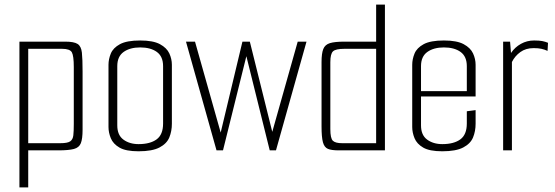

<svg xmlns="http://www.w3.org/2000/svg" viewBox="-20 -650 2400 830"><path d="M64 -470H262Q300 -470 315.5 -460Q331 -450 334 -422.5Q337 -395 337 -341V-89Q337 -50 329.5 -31Q322 -12 299.5 -6Q277 0 232 0H102V160H64ZM102 -439V-31H241Q272 -31 283.5 -39Q295 -47 297 -65Q299 -83 299 -114V-360Q299 -409 290.5 -424Q282 -439 248 -439Z M579 4Q524 4 496.5 -12Q469 -28 459 -52.5Q449 -77 449 -101V-370Q449 -394 459 -418.5Q469 -443 498.5 -459Q528 -475 586 -475Q642 -475 671.5 -459Q701 -443 712 -419Q723 -395 723 -370V-115Q723 -83 712 -56Q701 -29 669.5 -12.5Q638 4 579 4ZM579 -27Q629 -27 657 -47.5Q685 -68 685 -116V-364Q685 -406 658 -425.5Q631 -445 586 -445Q542 -445 514.5 -425.5Q487 -406 487 -364V-108Q487 -66 513.5 -46.5Q540 -27 579 -27Z M784 -470H823L934 -77L1028 -470H1060L1157 -80L1267 -470H1305L1173 0H1146L1045 -407L944 0H916Z M1444 0Q1413 0 1397.5 -6.5Q1382 -13 1376 -35Q1370 -57 1370 -104V-382Q1370 -419 1377.5 -438Q1385 -457 1406 -463.5Q1427 -470 1469 -470H1606V-630H1644V0ZM1606 -31V-439H1469Q1431 -439 1419.5 -428Q1408 -417 1408 -381V-92Q1408 -52 1419 -41.5Q1430 -31 1459 -31Z M1892 4Q1837 4 1809.5 -12Q1782 -28 1772 -52.5Q1762 -77 1762 -101V-370Q1762 -394 1772 -418.5Q1782 -443 1811.5 -459Q1841 -475 1899 -475Q1955 -475 1984.5 -459Q2014 -443 2025 -419Q2036 -395 2036 -370V-233H1800V-108Q1800 -66 1826.5 -46.5Q1853 -27 1892 -27Q1942 -27 1970 -47.5Q1998 -68 1998 -116V-169L2036 -174V-115Q2036 -83 2025 -56Q2014 -29 1982.5 -12.5Q1951 4 1892 4ZM1800 -364V-256H1998V-364Q1998 -406 1971 -425.5Q1944 -445 1899 -445Q1855 -445 1827.5 -425.5Q1800 -406 1800 -364Z M2155 0V-470H2185L2189 -421Q2206 -446 2232 -460.5Q2258 -475 2289 -475Q2311 -475 2324 -472.5Q2337 -470 2349 -465L2347 -430Q2334 -436 2320.5 -439Q2307 -442 2287 -442Q2253 -442 2229.5 -425Q2206 -408 2193 -382V0Z"/></svg>

Font: Smooch Sans Light
Style: Regular
Weight: 300
Designer: Robert E. Leuschke
Foundry: Robert E. Leuschke
Version: Version 1.010; ttfautohint (v1.8.3)